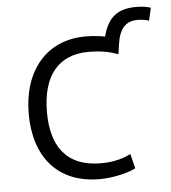

<svg xmlns="http://www.w3.org/2000/svg" viewBox="-48 -667 645 723"><g transform="rotate(-5 274.0 -306.0)"><path d="M300 11C356 11 413 -5 437 -18L423 -73C406 -64 367 -48 311 -48C175 -48 124 -134 124 -257C124 -393 184 -470 299 -470C350 -470 384 -462 411 -451C419 -494 417 -574 494 -574C513 -574 529 -570 537 -567L548 -615C536 -620 514 -623 493 -623C422 -623 385 -593 367 -522C347 -526 320 -529 293 -529C146 -529 55 -420 55 -257C55 -96 140 11 300 11Z"/></g></svg>

Font: Repo Light
Style: Regular
Weight: 300
Designer: Stefan Peev
Foundry: Context Ltd
Version: Version 001.502